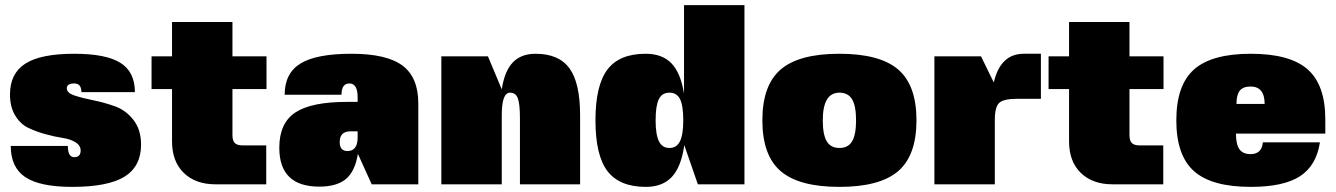

<svg xmlns="http://www.w3.org/2000/svg" viewBox="-20 -720 5217 750"><path d="M270 -394Q241 -394 241 -375Q241 -357 271 -347Q301 -337 343.5 -328.5Q386 -320 428.5 -305Q471 -290 501 -252Q531 -214 531 -155Q531 -70 466.5 -30Q402 10 262 10Q136 10 79 -28Q22 -66 22 -150H245Q245 -106 270 -106Q295 -106 295 -132Q295 -152 274.5 -164.5Q254 -177 223.5 -181.5Q193 -186 157 -196Q121 -206 90.5 -220.5Q60 -235 39.5 -268.5Q19 -302 19 -351Q19 -433 79 -471.5Q139 -510 270 -510Q394 -510 450.5 -474.5Q507 -439 507 -360H298Q298 -394 270 -394Z M888 -192Q888 -171 897 -161.5Q906 -152 928 -152H1020V0H822Q744 0 698 -44.5Q652 -89 652 -168V-372H572V-500H652V-634H888V-500H1021V-372H888Z M1432 0 1378 -119Q1367 -51 1331.5 -21Q1296 9 1227 9Q1071 9 1071 -143Q1071 -239 1133.5 -280.5Q1196 -322 1335 -322H1377V-340Q1377 -394 1345 -394Q1314 -394 1314 -350H1092Q1092 -434 1154 -472Q1216 -510 1353 -510Q1490 -510 1552 -464Q1614 -418 1614 -316V0ZM1349 -207Q1307 -207 1307 -165Q1307 -130 1337 -130Q1377 -130 1377 -183V-207Z M1886 -500 1940 -371Q1951 -443 1983.5 -476.5Q2016 -510 2072 -510Q2163 -510 2204.5 -453Q2246 -396 2246 -270V0H2011V-258Q2011 -313 2003 -335.5Q1995 -358 1972 -358Q1940 -358 1940 -270V0H1704V-500Z M2503 10Q2400 10 2353 -51.5Q2306 -113 2306 -250Q2306 -386 2352.5 -448Q2399 -510 2502 -510Q2567 -510 2603 -472.5Q2639 -435 2652 -354V-700H2888V0H2706L2653 -153Q2641 -68 2604.5 -29Q2568 10 2503 10ZM2649 -250Q2649 -307 2636.5 -332.5Q2624 -358 2595 -358Q2566 -358 2553.5 -332.5Q2541 -307 2541 -250Q2541 -194 2554 -168Q2567 -142 2595 -142Q2623 -142 2636 -168Q2649 -194 2649 -250Z M3029.5 -448.5Q3101 -510 3259 -510Q3417 -510 3488.5 -448.5Q3560 -387 3560 -250Q3560 -113 3488.5 -51.5Q3417 10 3259 10Q3101 10 3029.5 -51.5Q2958 -113 2958 -250Q2958 -387 3029.5 -448.5ZM3194 -250Q3194 -194 3209.5 -168Q3225 -142 3259 -142Q3293 -142 3308.5 -168Q3324 -194 3324 -250Q3324 -306 3308.5 -332Q3293 -358 3259 -358Q3194 -358 3194 -250Z M3866 -250V0H3630V-500H3812L3862 -398Q3888 -510 3979 -510H4046V-334H3952Q3901 -334 3883.5 -318.5Q3866 -303 3866 -250Z M4392 -192Q4392 -171 4401 -161.5Q4410 -152 4432 -152H4524V0H4326Q4248 0 4202 -44.5Q4156 -89 4156 -168V-372H4076V-500H4156V-634H4392V-500H4525V-372H4392Z M5157 -198H4808Q4808 -156 4821.5 -137Q4835 -118 4865 -118Q4909 -118 4913 -164H5136Q5122 -73 5058 -31.5Q4994 10 4866 10Q4713 10 4644 -51.5Q4575 -113 4575 -250Q4575 -387 4644 -448.5Q4713 -510 4866 -510Q5019 -510 5088 -449Q5157 -388 5157 -254ZM4865 -382Q4836 -382 4823 -366Q4810 -350 4810 -314H4920Q4920 -382 4865 -382Z"/></svg>

Font: Fivo Sans Modern ExtBlk
Style: Regular
Weight: 950
Designer: Alexander Slobzheninov
Foundry: Alexander Slobzheninov
Version: 1.0